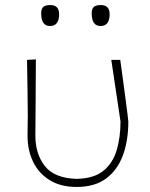

<svg xmlns="http://www.w3.org/2000/svg" viewBox="-20 -731 593 760"><path d="M283.5 9Q220 9 176.5 -18Q133 -45 111 -90.8Q89 -136.5 89 -193.5Q89 -218 89.5 -236.2Q90 -254.5 90 -271Q89.5 -332.5 88.8 -385.2Q88 -438 87 -494L122 -496Q121.5 -404 121 -325.8Q120.5 -247.5 120 -193.5Q120 -121.5 157.8 -73.5Q195.5 -25.5 283.5 -23Q353 -24.5 390.5 -56Q428 -87.5 442.5 -138.5Q457 -189.5 457 -250Q448 -311 438.2 -375.8Q428.5 -440.5 420.5 -494H456Q460 -467 465.2 -427.2Q470.5 -387.5 475.8 -348Q481 -308.5 484.5 -280.8Q488 -253 488 -250Q488 -175.5 466.8 -117Q445.5 -58.5 400.5 -24.8Q355.5 9 283.5 9ZM378 -628Q343 -628 343 -678Q343 -696 351.2 -703.5Q359.5 -711 379 -711Q414 -711 414 -675Q414 -628 378 -628ZM178 -628Q143 -628 143 -678Q143 -696 151.2 -703.5Q159.5 -711 179 -711Q214 -711 214 -675Q214 -628 178 -628Z"/></svg>

Font: Commissioner Loud Thin
Style: Regular
Weight: 100
Designer: Kostas Bartsokas
Foundry: Kostas Bartsokas
Version: Version 1.000; ttfautohint (v1.8.3)